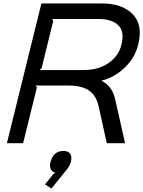

<svg xmlns="http://www.w3.org/2000/svg" viewBox="-20 -830 830 1113"><path d="M684 -571Q703 -648 665.5 -684Q628 -720 549 -720H282L289 -710L221 -434L209 -424H465Q550 -424 609 -464.5Q668 -505 684 -571ZM391 108Q386 127 371 148L278 263L241 239L290 178L302 171Q283 168 274.5 151Q266 134 273 108Q290 45 348 45Q376 45 387 62Q398 79 391 108ZM648 -253 705 0H599L552 -213Q538 -276 496.5 -305Q455 -334 377 -334H186L194 -324L114 0H20L220 -810H571Q688 -810 749 -748Q810 -686 781 -571Q762 -494 702.5 -437.5Q643 -381 570 -363L569 -361Q630 -333 648 -253Z"/></svg>

Font: Sinkin Sans 400 Italic
Style: Italic
Weight: 400
Italic angle: -112°
Designer: Keith Bates
Foundry: K-Type
Version: Sinkin Sans (version 1.0)  by Keith Bates   •   © 2014   www